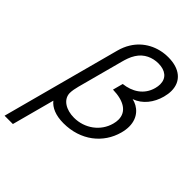

<svg xmlns="http://www.w3.org/2000/svg" viewBox="-342 -843 1191 1191"><g transform="rotate(45 253.5 -247.5)"><path d="M-61.1 240H11.9L86.9 -40C113.8 -6 161.7 15 230.2 15C380.2 15 491.2 -73 525.1 -199.5C530.9 -221 533.5 -240.7 533.5 -258.6C533.5 -338.8 481.2 -383.1 427.9 -394.5C491.9 -417 535.7 -474 554.3 -543.5C559.8 -563.9 562.4 -582.9 562.4 -600.4C562.4 -684.9 501.3 -735 401.1 -735C308.1 -735 226.5 -691.5 180.4 -616.5C166.3 -594 155.2 -567.5 147.9 -540ZM252.1 -55.5C183.6 -55.5 127.4 -88.5 125.1 -143.5C125.1 -144.4 125.1 -145.3 125.1 -146.3C125.1 -164.6 130 -189.6 135.7 -211L216.2 -511.5C222.7 -535.5 232 -566.5 248.9 -592.5C280.6 -643.5 333.7 -664.5 384.2 -664.5C446.4 -664.5 484 -633.7 484 -580.4C484 -568.9 482.3 -556.4 478.7 -543C457.4 -463.5 391.2 -425.5 318.1 -417.5L300 -350C397.8 -347.9 456.1 -310.8 456.1 -242.2C456.1 -230 454.3 -216.7 450.4 -202.5C426.9 -114.5 345.6 -55.5 252.1 -55.5Z"/></g></svg>

Font: Manrope
Style: RegularItalic
Weight: 400
Italic angle: -15°
Designer: Mikhail Sharanda
Foundry: Mikhail Sharanda
Version: Version 4.502;hotconv 1.0.109;makeotfexe 2.5.65596